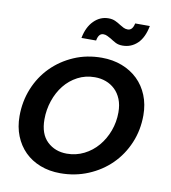

<svg xmlns="http://www.w3.org/2000/svg" viewBox="-84 -821 806 903"><g transform="rotate(10 319.0 -369.5)"><path d="M602 -327Q602 -256 576 -194.5Q550 -133 504.5 -88Q459 -43 397 -17Q335 9 264 9Q211 9 167.5 -8Q124 -25 93.5 -55.5Q63 -86 46 -128.5Q29 -171 29 -223Q29 -293 54 -354.5Q79 -416 124 -461.5Q169 -507 230 -533.5Q291 -560 363 -560Q416 -560 460 -543Q504 -526 535.5 -495.5Q567 -465 584.5 -422Q602 -379 602 -327ZM147 -228Q147 -158 184.5 -122.5Q222 -87 278 -87Q322 -87 360 -106Q398 -125 425.5 -157.5Q453 -190 468.5 -232Q484 -274 484 -320Q484 -356 473 -383Q462 -410 443 -428Q424 -446 399.5 -455Q375 -464 347 -464Q302 -464 265 -444.5Q228 -425 202 -392.5Q176 -360 161.5 -317Q147 -274 147 -228ZM252 -635Q262 -688 292 -718Q322 -748 362 -748Q381 -748 395.5 -741Q410 -734 422 -726Q430 -721 439 -716.5Q448 -712 459 -712Q482 -712 489 -746H559Q548 -689 518.5 -661Q489 -633 448 -633Q428 -633 414 -640.5Q400 -648 388 -656Q379 -661 370 -665.5Q361 -670 351 -670Q328 -670 322 -635Z"/></g></svg>

Font: SVN-Poppins Medium
Style: Italic
Weight: 500
Italic angle: -10°
Designer: Ninad Kale (Devanagari), Jonny Pinhorn (Latin)
Foundry: Indian Type Foundry
Version: Version 3.002 2017; ttfautohint (v1.8.3)